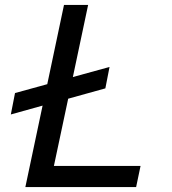

<svg xmlns="http://www.w3.org/2000/svg" viewBox="-20 -760 699 780"><path d="M83 0 153 -331 24 -295 41 -382 172 -418 240 -740H338L276 -447L425 -488L408 -401L257 -359L199 -86H551L533 0Z"/></svg>

Font: Be Vietnam Pro
Style: Italic
Weight: 400
Italic angle: -12°
Designer: Lam Bao, Tony Le, Vietanh Nguyen
Foundry: Yellow Type Foundry
Version: Version 1.002; ttfautohint (v1.8.3)